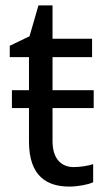

<svg xmlns="http://www.w3.org/2000/svg" viewBox="-20 -679 401 709"><path d="M326 -280V-346H174V-468H320V-536H174V-659H122L89 -545L16 -510V-468H87V-346H24V-280H87V-156C87 -26 156 10 236 10C267 10 305 3 324 -6V-73C307 -67 277 -62 252 -62C206 -62 174 -93 174 -158V-280Z"/></svg>

Font: Noto Sans Thai
Style: Regular
Weight: 400
Designer: Monotype Design Team
Foundry: Monotype Imaging Inc.
Version: Version 1.901